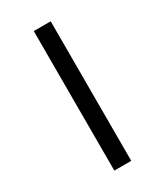

<svg xmlns="http://www.w3.org/2000/svg" viewBox="-237 -853 1004 1169"><g transform="rotate(-30 265.0 -268.5)"><path d="M206 -759H325V222H206Z"/></g></svg>

Font: Noto Sans Thaana ExtraBold
Style: Regular
Weight: 800
Designer: David Williams
Foundry: Google Inc.
Version: Version 3.001; ttfautohint (v1.8.4.7-5d5b)